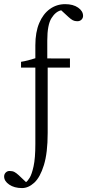

<svg xmlns="http://www.w3.org/2000/svg" viewBox="-34 -702 428 943"><path d="M74.2 221.7Q36.1 221.7 11.2 204.6Q-13.7 187.5 -13.7 165Q-13.7 153.3 -5.9 145.5Q2 137.7 12.7 137.7Q27.3 137.7 36.6 142.6Q45.9 147.5 57.6 158.2L93.8 192.4Q101.6 187.5 111.8 170.9Q122.1 154.3 130.9 114.7Q139.6 75.2 139.6 4.9V-479.5Q139.6 -543.9 158.7 -588.9Q177.7 -633.8 210.9 -657.7Q244.1 -681.6 286.1 -681.6Q325.2 -681.6 349.6 -664.6Q374 -647.5 374 -624Q374 -613.3 366.2 -605.5Q358.4 -597.7 345.7 -597.7Q333 -597.7 323.7 -602.5Q314.5 -607.4 302.7 -618.2L266.6 -651.4Q239.3 -645.5 218.8 -612.8Q198.2 -580.1 198.2 -502.9V-415L200.2 -370.1V-48.8Q200.2 48.8 181.6 108.9Q163.1 168.9 134.3 195.3Q105.5 221.7 74.2 221.7ZM69.3 -370.1V-398.4Q87.9 -401.4 104.5 -405.8Q121.1 -410.2 139.6 -416L216.8 -415H309.6V-370.1Z"/></svg>

Font: Crimson Pro Light
Style: Regular
Weight: 300
Designer: Jacques Le Bailly
Foundry: Baron von Fonthausen
Version: Version 1.003